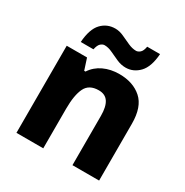

<svg xmlns="http://www.w3.org/2000/svg" viewBox="-174 -906 1011 1048"><g transform="rotate(30 331.5 -382.0)"><path d="M399 -559Q486 -559 539.5 -511.5Q593 -464 593 -358V0H425V-311Q425 -368 406 -397Q387 -426 346 -426Q285 -426 263 -380.5Q241 -335 241 -250V0H72V-549H200L223 -478H231Q257 -518 301 -538.5Q345 -559 399 -559ZM128 -605Q134 -689 169 -726Q204 -763 256 -763Q282 -763 309 -750.5Q336 -738 362.5 -726Q389 -714 413 -714Q425 -714 437.5 -724.5Q450 -735 455 -764H536Q530 -681 494 -643.5Q458 -606 409 -606Q381 -606 353.5 -618Q326 -630 300 -642.5Q274 -655 250 -655Q238 -655 226 -644.5Q214 -634 208 -605Z"/></g></svg>

Font: Noto Sans Sinhala ExtraBold
Style: Regular
Weight: 800
Designer: Jelle Bosma - Monotype Design Team
Foundry: Monotype Imaging Inc.
Version: Version 2.006; ttfautohint (v1.8.4.7-5d5b)